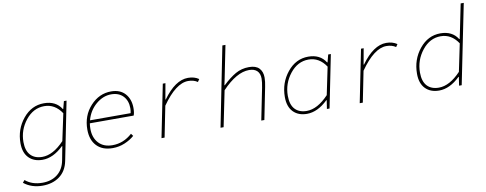

<svg xmlns="http://www.w3.org/2000/svg" viewBox="-74 -1103 4349 1717"><g transform="rotate(-10 2100.0 -244.0)"><path d="M196 234Q96 234 26 178L44 156Q105 208 200 208Q282 208 336.5 164.5Q391 121 406 42L430 -84H426Q333 6 236 6Q158 6 112 -40.5Q66 -87 66 -174Q66 -301 143.5 -395.5Q221 -490 334 -490Q442 -490 492 -410H496L514 -478H538L432 52Q414 141 351 187.5Q288 234 196 234ZM238 -20Q336 -20 438 -128L490 -372Q429 -464 332 -464Q233 -464 163.5 -377Q94 -290 94 -180Q94 -101 132 -60.5Q170 -20 238 -20Z M872 12Q779 12 727.5 -42Q676 -96 676 -190Q676 -317 755.5 -403.5Q835 -490 944 -490Q1026 -490 1071 -439.5Q1116 -389 1116 -309Q1116 -267 1106 -242H708Q704 -221 704 -192Q704 -112 749 -63Q794 -14 874 -14Q975 -14 1054 -86L1070 -64Q1034 -32 982 -10Q930 12 872 12ZM940 -464Q866 -464 801.5 -409Q737 -354 714 -268H1083Q1088 -291 1088 -312Q1088 -381 1048.5 -422.5Q1009 -464 940 -464Z M1316 0 1412 -478H1436L1410 -334H1414Q1526 -490 1642 -490Q1700 -490 1740 -462L1724 -438Q1689 -462 1639 -462Q1527 -462 1400 -280L1344 0Z M1852 0 1996 -722H2024L1962 -414L1952 -368H1956Q2018 -427 2073 -458.5Q2128 -490 2196 -490Q2259 -490 2288.5 -458.5Q2318 -427 2318 -374Q2318 -337 2308 -290L2250 0H2222L2280 -288Q2290 -338 2290 -370Q2290 -415 2265 -439.5Q2240 -464 2192 -464Q2079 -464 1946 -324L1880 0Z M2636 12Q2558 12 2512 -35Q2466 -82 2466 -170Q2466 -299 2543.5 -394.5Q2621 -490 2734 -490Q2842 -490 2892 -410H2896L2914 -478H2938L2842 0H2818L2830 -78H2826Q2733 12 2636 12ZM2638 -14Q2736 -14 2838 -122L2890 -372Q2829 -464 2732 -464Q2633 -464 2563.5 -376Q2494 -288 2494 -176Q2494 -95 2532 -54.5Q2570 -14 2638 -14Z M3116 0 3212 -478H3236L3210 -334H3214Q3326 -490 3442 -490Q3500 -490 3540 -462L3524 -438Q3489 -462 3439 -462Q3327 -462 3200 -280L3144 0Z M3836 12Q3758 12 3712 -35Q3666 -82 3666 -170Q3666 -299 3743.5 -394.5Q3821 -490 3934 -490Q4042 -490 4092 -410H4096L4116 -506L4160 -722H4188L4042 0H4018L4030 -78H4026Q3933 12 3836 12ZM3838 -14Q3936 -14 4038 -122L4090 -372Q4029 -464 3932 -464Q3833 -464 3763.5 -376Q3694 -288 3694 -176Q3694 -95 3732 -54.5Q3770 -14 3838 -14Z"/></g></svg>

Font: TypoPRO Source Code Pro
Style: Italic
Weight: 200
Italic angle: -11°
Monospace: yes
Designer: Paul D. Hunt, Teo Tuominen
Foundry: Adobe Systems Incorporated
Version: Version 1.030;PS 1.0;hotconv 1.0.84;makeotf.lib2.5.63406